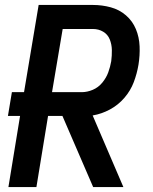

<svg xmlns="http://www.w3.org/2000/svg" viewBox="-20 -755 616 775"><path d="M14 0H127L174 -287H232L356 0H478L354 -289Q390 -295 423.5 -313Q457 -331 482 -360Q507 -389 520 -423.5Q533 -458 539 -494Q545 -531 543.5 -568Q542 -605 528.5 -637.5Q515 -670 488.5 -693Q462 -716 427 -725.5Q392 -735 355 -735H136L77 -383H28L12 -287H61ZM190 -383 233 -638H355Q378 -638 396.5 -627Q415 -616 423 -596Q431 -576 431.5 -553.5Q432 -531 429 -508Q425 -485 417 -463Q409 -441 393 -421.5Q377 -402 354.5 -392.5Q332 -383 310 -383Z"/></svg>

Font: Iosevka Sparkle SmBdObl
Style: Regular
Weight: 600
Italic angle: -9°
Designer: Belleve Invis
Foundry: Belleve Invis
Version: Version 4.5.0; ttfautohint (v1.8.3)